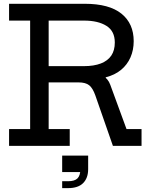

<svg xmlns="http://www.w3.org/2000/svg" viewBox="-20 -772 807 1016"><path d="M463 -397Q493.5 -391.5 523 -373Q552.5 -354.5 563.5 -323.5L649.5 -89H729V0H577.5L484.5 -267Q471 -305.5 452 -320.8Q433 -336 395.5 -336H357ZM293.5 -663V-752H428.5Q557.5 -752 622.5 -699.8Q687.5 -647.5 687.5 -554Q687.5 -507.5 670.5 -468.5Q653.5 -429.5 620.5 -402.2Q587.5 -375 539.5 -363V-346.5L417 -336H224V-422H424Q477 -422 513.8 -436.2Q550.5 -450.5 569 -478Q587.5 -505.5 587.5 -547Q587.5 -607.5 543.2 -635.2Q499 -663 425 -663ZM28 -663V-752H349V-663H237.5V-89H349V0H28V-89H139.5V-663ZM309 51.5H446.5V117.5L411.5 138.5H309ZM405 66.5H446.5V123Q446.5 170 420 196.8Q393.5 223.5 340 223.5H309V187H340Q375 187 390 172Q405 157 405 125Z"/></svg>

Font: Hepta Slab ExtraLight Medium
Style: Regular
Weight: 500
Version: Version 1.100